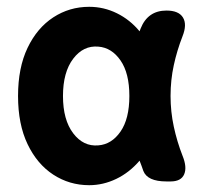

<svg xmlns="http://www.w3.org/2000/svg" viewBox="-20 -533 594 564"><path d="M242 11Q184 11 136.5 -20Q89 -51 61 -109.5Q33 -168 33 -251Q33 -334 61 -392.5Q89 -451 136.5 -482Q184 -513 242 -513Q285 -513 323.5 -494Q362 -475 390 -441Q391 -443 391.5 -445Q392 -447 393 -449Q414 -502 469 -502Q505 -502 517.5 -481.5Q530 -461 516 -426Q500 -385 490.5 -341.5Q481 -298 481 -251Q481 -205 490.5 -161Q500 -117 516 -76Q530 -42 521 -21Q512 0 481 0H469Q413 0 401 -31Q396 -46 390 -61Q360 -26 321.5 -7.5Q283 11 242 11ZM269 -106Q308 -109 334 -146.5Q360 -184 360 -251Q360 -318 334 -355.5Q308 -393 269 -396Q225 -400 195 -360.5Q165 -321 165 -251Q165 -181 195 -141.5Q225 -102 269 -106Z"/></svg>

Font: Zen Maru Gothic Black
Style: Regular
Weight: 900
Designer: Yoshimichi Ohira
Foundry: Positype
Version: Version 1.001